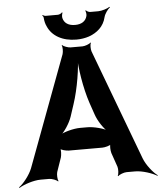

<svg xmlns="http://www.w3.org/2000/svg" viewBox="-109 -968 890 1057"><g transform="rotate(-5 336.5 -440.0)"><path d="M476 -112 503 -34C507 -21 506 7 500 16L503 18C509 10 536 0 550 0H598C637 0 693 19 718 35L720 32C695 15 659 -31 645 -68L416 -679C412 -691 411 -718 417 -726L414 -728C408 -720 382 -711 369 -711H303C290 -711 264 -720 258 -728L255 -726C261 -718 260 -691 256 -678L28 -67C14 -31 -22 15 -47 32L-44 35C-20 19 36 0 75 0H123C137 0 164 10 170 18L173 16C167 7 166 -21 170 -34L197 -112C201 -125 203 -156 197 -164L194 -162C200 -153 230 -146 244 -146H429C443 -146 473 -153 479 -162L476 -164C470 -156 472 -125 476 -112ZM270 -331 292 -398C320 -482 338 -597 338 -664H334C334 -597 352 -482 380 -398L403 -331C415 -295 447 -247 470 -230L472 -234C449 -250 393 -265 356 -265H317C280 -265 224 -250 201 -234L204 -231C226 -247 258 -295 270 -331ZM339 -832C303 -832 279 -847 272 -876C270 -884 272 -900 276 -905L272 -907C269 -902 257 -896 249 -896H181C176 -896 168 -900 165 -902L163 -899C166 -897 170 -891 170 -886C171 -869 175 -852 182 -838C205 -784 262 -751 339 -751C364 -751 388 -755 409 -762C454 -778 492 -809 504 -861C509 -880 526 -903 538 -912L536 -915C523 -906 492 -896 472 -896H428C420 -896 408 -902 405 -907L401 -905C405 -900 407 -884 405 -876C398 -847 374 -832 339 -832Z"/></g></svg>

Font: Asimov
Style: Edge
Weight: 500
Designer: Google
Version: Version 2.000980: 2014